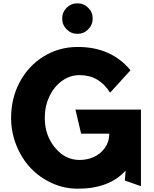

<svg xmlns="http://www.w3.org/2000/svg" viewBox="-20 -1123 931 1158"><path d="M381.8 -946Q355 -973.1 355 -1011.2Q355 -1049.3 381.8 -1076.2Q408.7 -1103 446.8 -1103Q484.9 -1103 512 -1076.2Q539.1 -1049.3 539.1 -1011.2Q539.1 -973.1 512 -946Q484.9 -918.9 446.8 -918.9Q408.7 -918.9 381.8 -946ZM46.9 -412.1Q46.9 -529.3 98.6 -627.2Q150.4 -725.1 242.9 -782.5Q335.4 -839.8 449.2 -839.8Q650.9 -839.8 767.1 -699.2L644 -564Q578.1 -669.9 460 -669.9Q402.8 -669.9 354.5 -635.5Q306.2 -601.1 278.1 -541.7Q250 -482.4 250 -412.1Q250 -307.1 311.5 -232.7Q373 -158.2 460 -158.2Q505.9 -158.2 546.1 -176.3Q586.4 -194.3 612.8 -231.4Q639.2 -268.6 639.2 -316.9H469.2L435.1 -461.9H830.1V0L732.9 -34.2L737.8 -94.2Q639.2 15.1 449.2 15.1Q367.2 15.1 292.7 -18.8Q218.3 -52.7 164.6 -109.9Q110.8 -167 78.9 -246.1Q46.9 -325.2 46.9 -412.1Z"/></svg>

Font: Hussar Preview
Style: Bold
Weight: 700
Foundry: Cannot Into Space Fonts, PlusOne Fonts
Version: Version 2.29RC2 "Millennial"